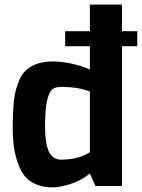

<svg xmlns="http://www.w3.org/2000/svg" viewBox="-20 -805 614 831"><path d="M50 -420Q64 -469 83 -491Q125 -539 208 -539Q243 -539 288 -530Q334 -520 369 -504V-605H262V-670H369V-785H508V-670H574V-605H508V0H393L369 -54Q328 -21 283 -8Q238 6 208 6Q114 6 74 -62Q35 -131 35 -251Q35 -371 50 -420ZM184 -370Q175 -334 175 -258Q175 -183 192 -148Q209 -114 244 -114Q318 -114 369 -146V-409Q317 -429 244 -429Q220 -429 206 -418Q192 -406 184 -370Z"/></svg>

Font: Mina
Style: Bold
Weight: 700
Version: Version 1.000